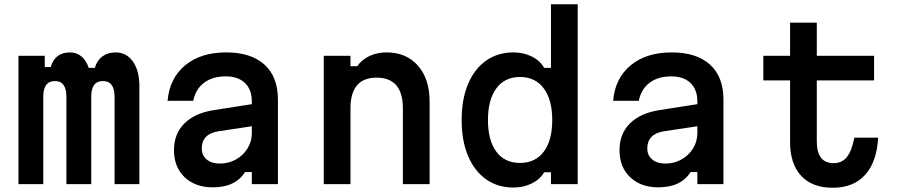

<svg xmlns="http://www.w3.org/2000/svg" viewBox="-20 -868 4240 905"><path d="M67 -605H191V-552H219Q239 -621 310 -621Q341 -621 364 -602Q387 -583 398 -548H427Q437 -583 462.5 -602Q488 -621 525 -621Q576 -621 606.5 -578Q637 -535 637 -461V0H520V-412Q520 -486 465 -486Q410 -486 410 -412V0H293V-412Q293 -486 239 -486Q184 -486 184 -412V0H67Z M1135 -57Q1090 15 983 15Q900 15 850 -33Q800 -81 800 -160Q800 -237 849 -286Q898 -335 988 -349L1167 -377V-390Q1167 -446 1134.5 -477Q1102 -508 1044 -508Q982 -508 942 -478Q902 -448 891 -393H770Q779 -499 852.5 -560Q926 -621 1046 -621Q1163 -621 1226.5 -563.5Q1290 -506 1290 -399V0H1167V-57ZM931 -168Q931 -136 954 -116.5Q977 -97 1016 -97Q1057 -97 1091.5 -116Q1126 -135 1146.5 -168Q1167 -201 1167 -241V-273L1008 -249Q931 -236 931 -168Z M1506 0V-605H1632V-556H1664Q1685 -587 1721.5 -604Q1758 -621 1802 -621Q1895 -621 1950 -558.5Q2005 -496 2005 -389V0H1879V-357Q1879 -502 1755 -502Q1632 -502 1632 -357V0Z M2400 16Q2326 16 2271 -23Q2216 -62 2186 -133.5Q2156 -205 2156 -302Q2156 -400 2186 -471.5Q2216 -543 2271 -582Q2326 -621 2400 -621Q2448 -621 2487 -601.5Q2526 -582 2545 -548H2577V-848H2703V0H2577V-56H2545Q2526 -23 2487 -3.5Q2448 16 2400 16ZM2431 -100Q2503 -100 2543 -153Q2583 -206 2583 -302Q2583 -398 2543 -451.5Q2503 -505 2431 -505Q2359 -505 2319.5 -451.5Q2280 -398 2280 -302Q2280 -206 2319.5 -153Q2359 -100 2431 -100Z M3235 -57Q3190 15 3083 15Q3000 15 2950 -33Q2900 -81 2900 -160Q2900 -237 2949 -286Q2998 -335 3088 -349L3267 -377V-390Q3267 -446 3234.5 -477Q3202 -508 3144 -508Q3082 -508 3042 -478Q3002 -448 2991 -393H2870Q2879 -499 2952.5 -560Q3026 -621 3146 -621Q3263 -621 3326.5 -563.5Q3390 -506 3390 -399V0H3267V-57ZM3031 -168Q3031 -136 3054 -116.5Q3077 -97 3116 -97Q3157 -97 3191.5 -116Q3226 -135 3246.5 -168Q3267 -201 3267 -241V-273L3108 -249Q3031 -236 3031 -168Z M3830 -761V-605H4100V-489H3830V-202Q3830 -99 3909 -99Q3949 -99 3972 -128Q3995 -157 4007 -219H4119Q4113 -105 4058 -44Q4003 17 3905 17Q3808 17 3756 -39.5Q3704 -96 3704 -199V-489H3578V-605H3704V-761Z"/></svg>

Font: Martian Mono Medium
Style: Regular
Weight: 500
Monospace: yes
Designer: Roman Shamin
Foundry: Evil Martians
Version: Version 1.000; ttfautohint (v1.8.4.7-5d5b)